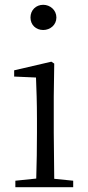

<svg xmlns="http://www.w3.org/2000/svg" viewBox="-20 -780 368 800"><path d="M160 -655C189 -655 215 -676 215 -707C215 -738 189 -760 160 -760C130 -760 107 -738 107 -707C107 -676 130 -655 160 -655ZM130 0H285V-27L206 -35L204 -227V-378L206 -515L194 -523L39 -487V-461L130 -457C132 -407 134 -352 134 -285V-227C134 -173 133 -91 131 -36L44 -27V0Z"/></svg>

Font: Noto Serif HK Light
Style: Regular
Weight: 300
Designer: Ryoko NISHIZUKA 西塚涼子 (kana & ideographs); Frank Grießhammer (Latin, Greek & Cyrillic); Wenlong ZHANG 张文龙 (bopomofo); San
Foundry: Adobe
Version: Version 2.001;hotconv 1.1.0;makeotfexe 2.6.0